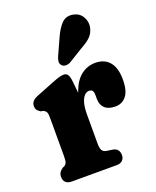

<svg xmlns="http://www.w3.org/2000/svg" viewBox="-130 -763 684 841"><g transform="rotate(-20 212.0 -343.0)"><path d="M202.3 -243.4Q202.3 -315.9 219.4 -362.3Q236.5 -408.8 265.7 -431.1Q294.9 -453.4 331.7 -453.4Q374.2 -453.4 397.6 -425.6Q421 -397.9 421 -342.8Q421 -291.6 401.6 -267.5Q382.3 -243.3 351 -243.3Q317.9 -243.3 301.3 -259.1Q284.7 -274.9 284.7 -302.9V-321.6Q284.7 -335 279.6 -341.3Q274.6 -347.6 264.4 -347.6Q252.3 -347.6 242.3 -337Q232.3 -326.4 226.5 -305.4Q220.8 -284.4 220.8 -252.9ZM211.6 -410.5 220.8 -316.4V-116.8Q220.8 -96.9 226.3 -86.7Q231.8 -76.5 245.2 -74.2L274.5 -69.8Q289.9 -67.3 297 -57.6Q304.1 -47.9 304.1 -34.2Q304.1 -18.9 294.6 -9.4Q285.2 0 266.9 0H56.5Q39.8 0 30.2 -9Q20.5 -18.1 20.5 -34.2Q20.5 -46.7 25.6 -54.7Q30.7 -62.8 40.5 -69.8L49.8 -74.2Q57.2 -78.7 60.5 -86.8Q63.8 -94.9 63.8 -116.8V-296.1Q63.8 -314 60 -321.4Q56.1 -328.7 47.2 -333.1L35.1 -335.5Q23.9 -341.9 19.3 -348.9Q14.6 -355.9 14.6 -366.7Q14.6 -379.1 22.2 -388.3Q29.8 -397.5 48.2 -404.7L132.9 -438.3Q151.4 -445.7 163.8 -448.9Q176.3 -452.1 184.3 -452.1Q195.8 -452.1 202.3 -443.5Q208.8 -435 211.6 -410.5ZM223.4 -611.4Q239.7 -648.5 260.2 -669.7Q280.8 -691 313.4 -684.9Q340.9 -679.9 354.7 -657.3Q368.6 -634.7 364.3 -609.6Q360.1 -584.8 344.6 -568.1Q329.2 -551.5 297.9 -534.6L229.4 -492.5Q219 -486.9 207.5 -487.2Q196 -487.5 189.2 -495.1Q181.4 -504 183 -514.8Q184.6 -525.7 189.8 -537.3Z"/></g></svg>

Font: Fraunces 144pt S100 Black
Style: Regular
Weight: 900
Version: Version 1.000